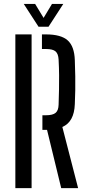

<svg xmlns="http://www.w3.org/2000/svg" viewBox="-20 -979 459 999"><path d="M298.5 0 224.7 -303.4H200.6V-379.3H218.7Q254.6 -379.3 269.4 -391.9Q284.2 -404.4 284.9 -433.9Q286.4 -477.9 287.1 -514.8Q287.8 -551.7 287.5 -588.6Q287.2 -625.5 284.9 -669Q283.4 -699.1 269 -711.6Q254.6 -724 219.5 -724H198.2V-800H219.5Q297.3 -800 332.2 -768.9Q367 -737.7 369.3 -665.8Q371.1 -619.9 371.6 -582.4Q372 -544.9 371.6 -510.2Q371.1 -475.5 369.3 -437.2Q366 -344.8 304.4 -318.3L386.5 0ZM59.9 0V-800H144.4V0ZM180.4 -840 103.5 -958.7H162.7L206.8 -885.9L250.6 -958.7H309.4L232.5 -840Z"/></svg>

Font: Big Shoulders Stencil Text SC Thin
Style: Regular
Weight: 100
Designer: Patric King
Foundry: XO Type Co
Version: Version 2.001